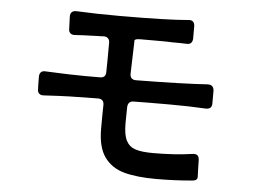

<svg xmlns="http://www.w3.org/2000/svg" viewBox="-49 -762 1098 797"><g transform="rotate(5 500.0 -363.5)"><path d="M483 -317 482 -248Q482 -200 494.5 -176Q507 -152 533 -143.5Q559 -135 607 -135Q698 -135 772 -146Q798 -149 798 -121Q798 -99 799 -80.5Q800 -62 800 -54V-52Q800 -38 782 -36Q711 -29 628 -29Q547 -29 494.5 -43.5Q442 -58 412.5 -99Q383 -140 383 -217Q383 -281 384 -316Q384 -341 359 -341L240 -339Q204 -338 134 -334Q122 -333 115 -339Q108 -345 108 -356Q107 -375 107 -410Q107 -422 113.5 -428.5Q120 -435 132 -434Q239 -429 296 -429H360Q384 -429 384 -453Q385 -495 385 -576Q385 -587 378.5 -593.5Q372 -600 361 -600Q352 -599 334 -599Q268 -597 241 -595Q229 -594 222 -600Q215 -606 215 -617L213 -670Q213 -694 238 -694Q321 -690 418 -690Q614 -690 705 -698Q729 -701 731 -676V-622Q729 -597 705 -599Q684 -600 643 -600Q629 -601 596 -601H513Q491 -601 489 -594V-586L485 -455Q485 -430 510 -430Q705 -432 809 -439Q832 -439 834 -416V-361Q834 -338 809 -338Q741 -342 657 -342Q560 -342 508 -341Q485 -341 483 -317Z"/></g></svg>

Font: Shippori Gothic B2 Bold
Style: Regular
Weight: 700
Designer: FONTDASU
Foundry: FONTDASU / Google Inc. / but / Adobe
Version: Version 1.130